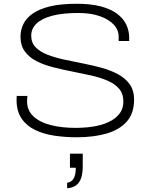

<svg xmlns="http://www.w3.org/2000/svg" viewBox="-20 -718 801 1021"><path d="M388 12Q327 12 269.5 3.5Q212 -5 166.5 -27Q121 -49 94.5 -88Q68 -127 68 -188Q68 -194 68.5 -198.5Q69 -203 69 -208H126Q125 -202 124.5 -194.5Q124 -187 124 -178Q124 -132 156.5 -100.5Q189 -69 247.5 -53.5Q306 -38 382 -38Q411 -38 445.5 -41Q480 -44 513.5 -53Q547 -62 574.5 -78Q602 -94 619 -118.5Q636 -143 636 -178Q636 -220 613 -246.5Q590 -273 551 -289.5Q512 -306 463 -317Q414 -328 362.5 -338Q311 -348 262 -360.5Q213 -373 174 -393Q135 -413 112 -444.5Q89 -476 89 -523Q89 -558 104 -589.5Q119 -621 153.5 -645.5Q188 -670 245.5 -684Q303 -698 388 -698Q463 -698 516 -684Q569 -670 602.5 -645Q636 -620 651.5 -587Q667 -554 667 -517V-500H611V-523Q611 -559 585 -587Q559 -615 511 -632Q463 -649 396 -649Q312 -649 256.5 -634Q201 -619 173.5 -592Q146 -565 146 -529Q146 -491 169 -467Q192 -443 231.5 -427.5Q271 -412 319.5 -401.5Q368 -391 419.5 -381Q471 -371 520 -357.5Q569 -344 608 -323Q647 -302 670 -269.5Q693 -237 693 -188Q693 -116 654.5 -72Q616 -28 547 -8Q478 12 388 12ZM337 283V254Q360 251 371.5 231.5Q383 212 383 174H352V99H420V165Q420 203 411.5 228.5Q403 254 384.5 267.5Q366 281 337 283Z"/></svg>

Font: Archivo SemiExpanded Thin
Style: Regular
Weight: 250
Width: 6
Designer: Hector Gatti
Foundry: Omnibus-Type
Version: Version 2.001